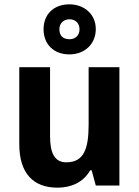

<svg xmlns="http://www.w3.org/2000/svg" viewBox="-20 -856 642 886"><path d="M300 -605C370 -605 422 -652 422 -722C422 -790 369 -836 300 -836C229 -836 181 -791 181 -721C181 -651 229 -605 300 -605ZM301 -675C270 -675 254 -692 254 -721C254 -749 274 -767 301 -767C328 -767 347 -749 347 -721C347 -692 327 -675 301 -675ZM531 -546H389V-281C389 -169 367 -107 286 -107C233 -107 211 -148 211 -227V-546H69V-190C69 -55 135 10 245 10C309 10 365 -15 396 -70H403L422 0H531Z"/></svg>

Font: Noto Sans Sinhala UI SemiCondensed
Style: Bold
Weight: 700
Width: 4
Designer: Jelle Bosma - Monotype Design Team
Foundry: Monotype Imaging Inc.
Version: Version 2.006